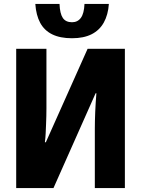

<svg xmlns="http://www.w3.org/2000/svg" viewBox="-20 -964 728 984"><path d="M538 -944Q534 -888 512 -848.5Q490 -809 449.5 -788.5Q409 -768 349 -768Q288 -768 247.5 -788Q207 -808 186 -847Q165 -886 161 -944H285Q287 -894 302 -872Q317 -850 349 -850Q378 -850 394.5 -872.5Q411 -895 413 -944ZM63 -714H218V-409Q218 -391 217.5 -369.5Q217 -348 216 -325.5Q215 -303 214 -280Q213 -257 210 -235H215L429 -714H620V0H466V-305Q466 -323 466.5 -345Q467 -367 468 -390.5Q469 -414 470.5 -438.5Q472 -463 474 -486H470L254 0H63Z"/></svg>

Font: Noto Sans Display Condensed ExtraBold
Style: Regular
Weight: 800
Width: 3
Designer: Monotype Design Team
Foundry: Monotype Imaging Inc.
Version: Version 2.003